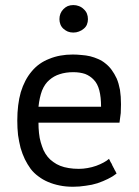

<svg xmlns="http://www.w3.org/2000/svg" viewBox="-20 -710 536 743"><path d="M402.3 -95.7Q393.6 -87.9 380.9 -81.1Q368.2 -74.2 352.5 -68.4Q335.9 -62.5 318.4 -59.6Q301.8 -56.6 285.2 -56.6Q263.7 -56.6 246.1 -59.6Q227.5 -62.5 212.9 -68.4Q198.2 -74.2 186.5 -83Q173.8 -91.8 165 -102.5Q155.3 -114.3 148.4 -128.9Q142.6 -142.6 137.7 -159.2Q132.8 -175.8 130.9 -195.3Q128.9 -213.9 128.9 -235.4Q233.4 -235.4 442.4 -235.4Q445.3 -254.9 447.3 -272.5Q448.2 -290 448.2 -306.6Q448.2 -336.9 444.3 -362.3Q439.5 -387.7 431.6 -406.2Q422.9 -424.8 412.1 -439.5Q402.3 -453.1 388.7 -463.9Q376 -474.6 360.4 -481.4Q344.7 -488.3 329.1 -492.2Q312.5 -496.1 295.9 -497.1Q278.3 -499 261.7 -499Q210.9 -499 170.9 -482.4Q129.9 -466.8 102.5 -433.6Q75.2 -401.4 60.5 -353.5Q46.9 -305.7 46.9 -243.2Q46.9 -213.9 49.8 -187.5Q53.7 -161.1 59.6 -137.7Q66.4 -114.3 76.2 -93.8Q85.9 -74.2 98.6 -56.6Q111.3 -40 128.9 -27.3Q145.5 -14.6 166 -5.9Q186.5 2.9 210.9 7.8Q234.4 12.7 262.7 12.7Q287.1 12.7 311.5 8.8Q335.9 5.9 357.4 -1Q379.9 -8.8 397.5 -17.6Q416 -26.4 430.7 -38.1Q430.7 -39.1 430.7 -40Q430.7 -40 429.7 -41Q429.7 -41 429.7 -42Q429.7 -42 428.7 -43Q428.7 -43.9 427.7 -44.9Q427.7 -44.9 427.7 -45.9Q427.7 -45.9 426.8 -46.9Q426.8 -46.9 426.8 -47.9Q426.8 -47.9 425.8 -48.8Q425.8 -48.8 425.8 -49.8Q425.8 -49.8 424.8 -49.8Q424.8 -49.8 424.8 -50.8Q424.8 -50.8 423.8 -51.8Q423.8 -51.8 422.9 -53.7Q422.9 -53.7 422.9 -54.7Q422.9 -54.7 422.9 -55.7Q422.9 -55.7 421.9 -55.7Q421.9 -55.7 421.9 -56.6Q421.9 -56.6 420.9 -57.6Q420.9 -57.6 420.9 -58.6Q420.9 -58.6 420.9 -59.6Q420.9 -59.6 419.9 -59.6Q419.9 -59.6 418.9 -61.5Q418.9 -61.5 418.9 -62.5Q418.9 -62.5 418.9 -62.5Q418.9 -62.5 418 -63.5Q418 -63.5 418 -64.5Q418 -64.5 417 -65.4Q417 -65.4 417 -65.4Q417 -66.4 416 -67.4Q416 -67.4 416 -67.4Q416 -67.4 415 -69.3Q415 -69.3 415 -69.3Q415 -69.3 414.1 -71.3Q414.1 -71.3 414.1 -71.3Q414.1 -71.3 414.1 -72.3Q414.1 -72.3 413.1 -73.2Q413.1 -73.2 413.1 -73.2Q413.1 -73.2 413.1 -74.2Q413.1 -74.2 412.1 -75.2Q412.1 -75.2 412.1 -76.2Q412.1 -76.2 412.1 -76.2Q412.1 -77.1 411.1 -78.1Q411.1 -78.1 410.2 -79.1Q410.2 -80.1 409.2 -81.1Q409.2 -81.1 408.2 -82Q408.2 -82 408.2 -83Q408.2 -83 407.2 -84Q407.2 -84 407.2 -85Q407.2 -85 406.2 -85.9Q406.2 -85.9 406.2 -86.9Q406.2 -86.9 405.3 -87.9Q405.3 -87.9 405.3 -88.9Q405.3 -89.8 404.3 -90.8Q404.3 -90.8 403.3 -91.8Q403.3 -91.8 403.3 -92.8Q403.3 -92.8 402.3 -93.8Q402.3 -93.8 402.3 -95.7ZM342.8 -401.4Q357.4 -386.7 364.3 -360.4Q371.1 -334 371.1 -296.9Q290 -296.9 128.9 -296.9Q132.8 -333 142.6 -359.4Q153.3 -385.7 170.9 -400.4Q188.5 -416 210.9 -422.9Q234.4 -430.7 263.7 -430.7Q289.1 -430.7 309.6 -423.8Q329.1 -416 342.8 -401.4ZM225.6 -598.6Q233.4 -591.8 242.2 -587.9Q252 -584 263.7 -584Q275.4 -584 285.2 -587.9Q295.9 -591.8 303.7 -598.6Q312.5 -605.5 316.4 -615.2Q320.3 -625 320.3 -635.7Q320.3 -647.5 316.4 -657.2Q312.5 -667 303.7 -674.8Q295.9 -682.6 285.2 -686.5Q275.4 -690.4 263.7 -690.4Q252 -690.4 242.2 -686.5Q233.4 -682.6 225.6 -674.8Q217.8 -667 213.9 -657.2Q210 -647.5 210 -635.7Q210 -625 213.9 -615.2Q217.8 -605.5 225.6 -598.6Z"/></svg>

Font: Aptus Gothic JP
Style: Medium
Weight: 400
Designer: Fuminori Ogawa / Motoya
Version: Version 1